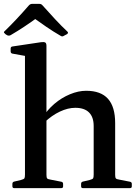

<svg xmlns="http://www.w3.org/2000/svg" viewBox="-34 -972 718 992"><path d="M95 0V-568H206V0ZM450 -321Q450 -367 426 -391Q402 -415 355 -415Q317 -415 275.5 -395.5Q234 -376 196 -340L186 -364Q210 -404 247 -435.5Q284 -467 327.5 -485Q371 -503 411 -503Q487 -503 524 -461.5Q561 -420 561 -336V0H450ZM39 0Q30 0 30 -10V-22Q30 -32 40 -34L74 -42Q89 -46 92 -50.5Q95 -55 95 -70V-180H206V-69Q206 -55 209.5 -50.5Q213 -46 227 -44L283 -33Q292 -31 292 -22V-9Q292 0 282 0ZM95 -567V-714L113 -680L30 -695Q21 -697 21 -707V-721Q21 -731 31 -732L178 -754Q193 -756 199.5 -752.5Q206 -749 206 -735V-567ZM394 0Q385 0 385 -10V-22Q385 -32 395 -34L429 -42Q444 -46 447 -50.5Q450 -55 450 -70V-180H561V-69Q561 -55 564.5 -50.5Q568 -46 582 -44L638 -33Q647 -31 647 -22V-9Q647 0 637 0ZM-9 -799Q-18 -805 -10 -811Q20 -840 51.5 -873.5Q83 -907 116 -945Q123 -952 132 -952H169Q179 -952 185 -945Q219 -907 251 -872.5Q283 -838 314 -809Q321 -803 313 -796Q309 -794 304.5 -791.5Q300 -789 296 -787Q288 -781 279 -787Q241 -809 206 -833Q171 -857 136 -882H160Q127 -858 92.5 -835Q58 -812 22 -791Q14 -786 5 -789Q1 -791 -3 -793.5Q-7 -796 -9 -799Z"/></svg>

Font: Hahmlet Medium
Style: Regular
Weight: 500
Version: Version 1.002